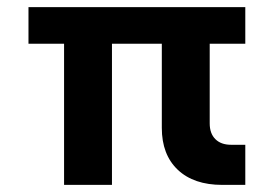

<svg xmlns="http://www.w3.org/2000/svg" viewBox="-20 -520 776 540"><path d="M160.2 0V-397H60.1V-500H669.9V-397H569.8V-172.9Q569.8 -144.5 585.7 -128.7Q601.6 -112.8 629.9 -112.8H669.9V0H605Q524.9 0 480 -42.5Q435.1 -85 435.1 -160.2V-397H294.9V0Z"/></svg>

Font: Uncut Sans
Style: Bold
Weight: 700
Designer: Kasper Nordkvist
Foundry: UNCUT.wtf
Version: Version 1.304;Glyphs 3.2 (3246)